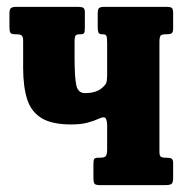

<svg xmlns="http://www.w3.org/2000/svg" viewBox="-20 -540 540 560"><path d="M292.5 -414Q292.5 -430 290.5 -435Q288.5 -440 280 -440H277.5Q269.5 -440 267.2 -445Q265 -450 265 -459.5V-499Q265 -512.5 268.5 -516.2Q272 -520 285 -520H465Q477 -520 481 -517Q485 -514 485 -501V-457Q485 -446.5 481 -443.2Q477 -440 465.5 -440H462.5Q453.5 -440 449.2 -436.8Q445 -433.5 445 -417V-97Q445 -86.5 448.8 -83.2Q452.5 -80 463.5 -80H465.5Q475.5 -80 480.2 -77.5Q485 -75 485 -64V-22Q485 -6.5 479.8 -3.2Q474.5 0 460 0H272.5Q259 0 255.8 -4Q252.5 -8 252.5 -22V-62Q252.5 -72.5 254.8 -76.2Q257 -80 267 -80H271.5Q286 -80 289.2 -85.5Q292.5 -91 292.5 -105V-173.5Q292.5 -187 288.8 -194Q285 -201 271 -195Q255 -187.5 235.2 -182.2Q215.5 -177 187.5 -177Q131 -177 100.8 -195.8Q70.5 -214.5 59 -251.2Q47.5 -288 47.5 -342V-420.5Q47.5 -432.5 43.5 -436.2Q39.5 -440 28 -440H25Q12.5 -440 10 -445Q7.5 -450 7.5 -463V-501Q7.5 -513 12 -516.5Q16.5 -520 27.5 -520H207.5Q217.5 -520 222.5 -517.5Q227.5 -515 227.5 -504V-459Q227.5 -447 225.2 -443.5Q223 -440 214.5 -440H212.5Q203 -440 200.2 -436Q197.5 -432 197.5 -418.5V-372Q197.5 -314.5 202.5 -291.5Q207.5 -268.5 227.5 -268.5Q244.5 -268.5 256.5 -272.2Q268.5 -276 277 -283Q284.5 -289 288.5 -295.2Q292.5 -301.5 292.5 -321.5Z"/></svg>

Font: Besley* Condensed
Style: Bold
Weight: 700
Width: 3
Designer: Owen Earl
Foundry: indestructible type*
Version: Version 3.000; ttfautohint (v1.8.3)